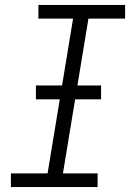

<svg xmlns="http://www.w3.org/2000/svg" viewBox="-20 -755 540 775"><path d="M24 0V-55H172L275 -680H135V-735H485V-680H337L234 -55H374V0ZM125 -354V-410H388V-354Z"/></svg>

Font: Iosevka Curly Slab Light
Style: Italic
Weight: 300
Italic angle: -9°
Monospace: yes
Designer: Belleve Invis
Foundry: Belleve Invis
Version: Version 22.1.2; ttfautohint (v1.8.4)